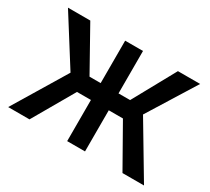

<svg xmlns="http://www.w3.org/2000/svg" viewBox="-139 -966 1319 1204"><g transform="rotate(30 520.0 -363.5)"><path d="M584.5 -727.3H455.3V-420.1H374.6L202.8 -727.3H41.2L258.9 -382.1L28.1 0H182.5L354.4 -297.9H455.3V0H584.5V-297.9H687.1L855.8 0H1011.7L783.7 -382.5L998.2 -727.3H837.4L668.3 -420.1H584.5Z"/></g></svg>

Font: Margiela Sans Semi Bold
Style: Regular
Weight: 600
Designer: Stefan Endress, Andreas Faust
Version: Version 1.100;FEAKit 1.0